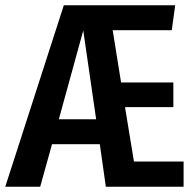

<svg xmlns="http://www.w3.org/2000/svg" viewBox="-36 -711 746 731"><path d="M663 -96V0H367L344 -162H162L117 0H-16L207 -691H631L618 -596H393L425 -397H624V-303H440L474 -96ZM330 -257 281 -595 188 -257Z"/></svg>

Font: Fira Sans Compressed Medium
Style: Regular
Weight: 500
Width: 1
Designer: bBox Type GmbH & Carrois Corporate GbR & Edenspiekermann AG
Foundry: bBox Type GmbH & Carrois Corporate GbR & Edenspiekermann AG
Version: Version 4.301